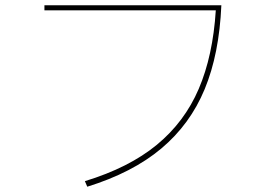

<svg xmlns="http://www.w3.org/2000/svg" viewBox="-20 -713 1040 726"><path d="M148 -693H817Q809 -509 754 -376Q699 -243 590 -151.5Q481 -60 310 -7L301 -28Q468 -79 573 -165.5Q678 -252 731.5 -377Q785 -502 796 -674H148Z"/></svg>

Font: IBM Plex Sans JP Thin
Style: Regular
Weight: 100
Designer: Mike Abbink; Paul van der Laan; Pieter van Rosmalen; Wujin Sim; Yejin Wi; Jinhee Kim; Boomi Park; Yona Kim; Kichan Ma
Foundry: Sandoll Inc.
Version: Version 1.001